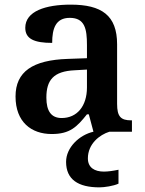

<svg xmlns="http://www.w3.org/2000/svg" viewBox="-20 -568 625 828"><path d="M203 10C282 10 312 -21 355 -75H363L383 0C322 14 265 68 265 130C265 206 317 240 409 240C430 240 470 234 491 224V164C467 169 446 172 428 172C388 172 359 155 359 115C359 52 410 13 452 0H549V-49H546C501 -49 485 -65 485 -120V-377C485 -502 418 -548 285 -548C177 -548 89 -520 89 -448C89 -400 128 -383 205 -383C205 -445 220 -491 281 -491C346 -491 355 -443 355 -374V-317L272 -314C121 -309 47 -259 47 -152C47 -42 115 10 203 10ZM246 -59C201 -59 180 -89 180 -147C180 -222 210 -261 303 -265L355 -268V-191C355 -110 312 -59 246 -59Z"/></svg>

Font: Noto Serif Yezidi SemiBold
Style: Regular
Weight: 600
Designer: Dalton Maag Ltd
Foundry: Dalton Maag Ltd
Version: Version 1.001